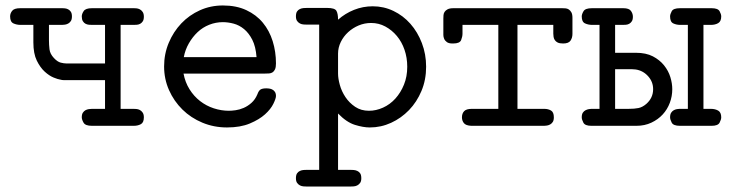

<svg xmlns="http://www.w3.org/2000/svg" viewBox="-20 -460 2665 702"><path d="M17 -400Q17 -411 24.5 -420.5Q32 -430 54 -430H208Q211 -430 217 -429.5Q223 -429 229 -426Q235 -423 239 -417Q243 -411 243 -400Q243 -389 239 -383Q235 -377 229.5 -374Q224 -371 218 -370Q212 -369 207 -369H159V-313Q159 -296 161 -279.5Q163 -263 177 -248Q190 -234 202 -231Q214 -228 222 -228H364V-369H317Q312 -369 305.5 -369.5Q299 -370 293 -373Q287 -376 283 -382.5Q279 -389 279 -400Q279 -409 286 -419.5Q293 -430 316 -430H470Q473 -430 479 -429.5Q485 -429 491 -426Q497 -423 501.5 -416.5Q506 -410 506 -399Q506 -388 502 -382Q498 -376 492.5 -373Q487 -370 480.5 -369.5Q474 -369 469 -369H421V-62H468Q472 -62 478.5 -61.5Q485 -61 491 -58Q497 -55 501.5 -48.5Q506 -42 506 -31Q506 -12 495 -6Q484 0 469 0H316Q292 0 285.5 -11.5Q279 -23 279 -31Q279 -42 283 -48Q287 -54 292.5 -57Q298 -60 304.5 -61Q311 -62 316 -62H364V-167H227Q220 -167 213.5 -167Q207 -167 200 -169Q192 -170 176 -176.5Q160 -183 143.5 -198Q127 -213 114.5 -238.5Q102 -264 102 -305V-369H55Q41 -369 29 -374.5Q17 -380 17 -400Z M580 -217Q580 -263 597 -303.5Q614 -344 643 -374.5Q672 -405 711 -422.5Q750 -440 795 -440Q844 -440 880.5 -423Q917 -406 941 -377Q965 -348 977 -309.5Q989 -271 989 -228Q989 -214 985.5 -206.5Q982 -199 976.5 -195.5Q971 -192 964 -191.5Q957 -191 949 -191H651Q657 -159 673 -133.5Q689 -108 711.5 -90.5Q734 -73 761.5 -64Q789 -55 817 -55Q827 -55 841.5 -57Q856 -59 871 -65.5Q886 -72 899.5 -84Q913 -96 921 -115Q926 -129 933 -133Q940 -137 954 -137Q956 -137 962 -136.5Q968 -136 974 -133.5Q980 -131 984.5 -125Q989 -119 989 -109Q989 -100 979.5 -80.5Q970 -61 949 -42Q928 -23 893.5 -8.5Q859 6 810 6Q762 6 720 -11.5Q678 -29 647 -59.5Q616 -90 598 -130.5Q580 -171 580 -217ZM918 -251Q915 -290 902.5 -314.5Q890 -339 872.5 -353.5Q855 -368 834.5 -373.5Q814 -379 795 -379Q769 -379 745 -369.5Q721 -360 702.5 -342.5Q684 -325 670.5 -301.5Q657 -278 652 -251Z M1062 192Q1062 180 1066 174Q1070 168 1076.5 165Q1083 162 1090 161.5Q1097 161 1103 161H1147V-370H1102Q1097 -370 1090 -370.5Q1083 -371 1077 -374Q1071 -377 1066.5 -383Q1062 -389 1062 -400Q1062 -412 1066 -418Q1070 -424 1076.5 -427Q1083 -430 1090 -430.5Q1097 -431 1103 -431H1176Q1204 -431 1210 -420.5Q1216 -410 1216 -388Q1242 -411 1274.5 -424Q1307 -437 1343 -437Q1383 -437 1418.5 -420Q1454 -403 1480.5 -373Q1507 -343 1522.5 -302.5Q1538 -262 1538 -216Q1538 -168 1521 -127.5Q1504 -87 1475.5 -57.5Q1447 -28 1410 -11Q1373 6 1332 6Q1308 6 1277.5 -3.5Q1247 -13 1216 -45V161H1260Q1266 161 1273 161.5Q1280 162 1286.5 165Q1293 168 1297 174Q1301 180 1301 192Q1301 203 1296.5 209Q1292 215 1286 218Q1280 221 1273 221.5Q1266 222 1261 222H1102Q1097 222 1090 221.5Q1083 221 1077 218Q1071 215 1066.5 209Q1062 203 1062 192ZM1216 -191Q1216 -173 1222.5 -149.5Q1229 -126 1243 -105Q1257 -84 1278.5 -69.5Q1300 -55 1329 -55Q1355 -55 1380.5 -66.5Q1406 -78 1425.5 -99.5Q1445 -121 1457 -150.5Q1469 -180 1469 -216Q1469 -249 1459 -278Q1449 -307 1431 -328.5Q1413 -350 1389 -363Q1365 -376 1337 -376Q1313 -376 1291.5 -367Q1270 -358 1253 -342.5Q1236 -327 1226 -306.5Q1216 -286 1216 -264Z M1601 -392Q1601 -398 1601.5 -404.5Q1602 -411 1605.5 -416.5Q1609 -422 1616.5 -426Q1624 -430 1638 -430H2035Q2041 -430 2047.5 -429.5Q2054 -429 2059.5 -425.5Q2065 -422 2069 -415Q2073 -408 2073 -395V-336Q2073 -322 2066 -311.5Q2059 -301 2039 -301Q2026 -301 2019 -304.5Q2012 -308 2008.5 -313.5Q2005 -319 2004 -325Q2003 -331 2003 -337V-369H1872V-62H1970Q1984 -62 1994.5 -56Q2005 -50 2005 -31Q2005 -20 2001 -14Q1997 -8 1991.5 -5Q1986 -2 1980 -1Q1974 0 1970 0H1703Q1683 -1 1676 -10Q1669 -19 1669 -31Q1669 -45 1677 -53.5Q1685 -62 1705 -62H1802V-369H1671V-337Q1671 -326 1666 -313.5Q1661 -301 1637 -301H1634Q1621 -301 1614 -306Q1607 -311 1604 -318Q1601 -325 1601 -332Q1601 -339 1601 -342Z M2107 -31Q2107 -42 2111 -48Q2115 -54 2121 -57Q2127 -60 2133 -61Q2139 -62 2142 -62H2172V-369H2145Q2131 -369 2119 -374.5Q2107 -380 2107 -400Q2107 -408 2113.5 -419Q2120 -430 2144 -430H2259Q2280 -430 2287 -420Q2294 -410 2294 -399Q2294 -388 2290 -382Q2286 -376 2280.5 -373Q2275 -370 2268.5 -369.5Q2262 -369 2257 -369H2229V-267H2305Q2342 -267 2367 -254Q2392 -241 2408 -221Q2424 -201 2431 -178Q2438 -155 2438 -134Q2438 -108 2429 -84Q2420 -60 2403 -41.5Q2386 -23 2361.5 -11.5Q2337 0 2307 0H2142Q2119 0 2113 -11.5Q2107 -23 2107 -31ZM2278 -62Q2300 -62 2314.5 -65Q2329 -68 2343 -80Q2368 -102 2368 -134Q2368 -161 2349.5 -181.5Q2331 -202 2304 -206Q2297 -207 2290 -207Q2283 -207 2276 -207H2229V-62ZM2430 -31Q2430 -42 2434 -48Q2438 -54 2443.5 -57Q2449 -60 2455 -61Q2461 -62 2464 -62H2495V-369H2467Q2453 -369 2441.5 -374.5Q2430 -380 2430 -400Q2430 -408 2436 -419Q2442 -430 2466 -430H2582Q2605 -430 2611 -419Q2617 -408 2617 -400Q2617 -382 2606 -375.5Q2595 -369 2579 -369H2552V-62H2579Q2595 -62 2606 -55.5Q2617 -49 2617 -31Q2617 -23 2611 -11.5Q2605 0 2582 0H2466Q2442 0 2436 -11.5Q2430 -23 2430 -31Z"/></svg>

Font: CMU Typewriter Custom
Style: Regular
Weight: 500
Monospace: yes
Version: Version 0.7.0